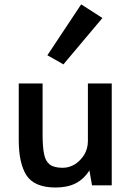

<svg xmlns="http://www.w3.org/2000/svg" viewBox="-20 -835 596 865"><path d="M98.6 -45.9Q64.5 -101.6 64.5 -202.1Q64.5 -288.1 64.5 -459Q90.8 -459 171.9 -459Q171.9 -401.4 171.9 -228.5Q171.9 -171.9 178.7 -140.6Q184.6 -109.4 204.1 -93.8Q223.6 -79.1 262.7 -79.1Q291 -79.1 317.4 -94.7Q342.8 -111.3 359.4 -137.7Q376 -166 376 -199.2Q376 -286.1 376 -459Q402.3 -459 483.4 -459Q483.4 -344.7 483.4 0Q460.9 0 394.5 0Q391.6 -16.6 382.8 -67.4Q358.4 -28.3 320.3 -8.8Q283.2 9.8 230.5 9.8Q134.8 9.8 98.6 -45.9ZM193.4 -585.9Q231.4 -643.6 345.7 -815.4Q370.1 -799.8 441.4 -753.9Q397.5 -702.1 265.6 -544.9Q248 -555.7 193.4 -585.9Z"/></svg>

Font: Alata=Ham
Style: Regular
Weight: 400
Designer: Spyros Zevelakis, Eben Sorkin
Version: Version 1.004